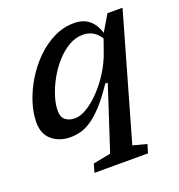

<svg xmlns="http://www.w3.org/2000/svg" viewBox="-134 -637 904 970"><g transform="rotate(-20 318.0 -152.0)"><path d="M316.5 157.5 428 -184H414.5Q371 -119 335 -80.2Q299 -41.5 268.2 -21.8Q237.5 -2 210.5 4.5Q183.5 11 158 11Q99.5 11 59.8 -21.8Q20 -54.5 20 -117.5Q20 -168 38 -224Q56 -280 88.2 -333.2Q120.5 -386.5 164.2 -430Q208 -473.5 260.2 -499.2Q312.5 -525 369.5 -525Q418 -525 449.2 -500Q480.5 -475 495 -427L546.5 -514H627.5L436 156.5L510.5 176L496.5 221.5H209L222 176ZM141.5 -136Q141.5 -103 160.5 -87Q179.5 -71 212 -71Q242 -71 277.8 -93Q313.5 -115 349.2 -152.5Q385 -190 414.8 -237.8Q444.5 -285.5 462 -337L484.5 -400.5Q465.5 -430.5 442 -442.5Q418.5 -454.5 391.5 -454.5Q352 -454.5 315 -432.8Q278 -411 246.5 -375.5Q215 -340 191.5 -297.5Q168 -255 154.8 -212.8Q141.5 -170.5 141.5 -136Z"/></g></svg>

Font: Newsreader 6pt Medium
Style: Italic
Weight: 500
Italic angle: -17°
Designer: Hugues Gentile
Foundry: Production Type
Version: Version 1.003; ttfautohint (v1.8.3)